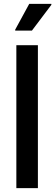

<svg xmlns="http://www.w3.org/2000/svg" viewBox="-20 -978 287 998"><path d="M65 0V-743H177V0ZM59 -819V-824L132 -958H247V-953L146 -819Z"/></svg>

Font: Saira Semi Condensed Medium
Style: Regular
Weight: 500
Width: 4
Designer: Hector Gatti with collaboration of the Omnibus-Type team
Foundry: Omnibus-Type
Version: Version 1.001; ttfautohint (v1.8)